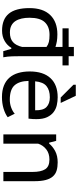

<svg xmlns="http://www.w3.org/2000/svg" viewBox="548 -1308 774 1909"><g transform="rotate(90 934.5 -353.0)"><path d="M538 -649H630V-588H538V-182Q538 -131 539.5 -86.5Q541 -42 549 1H488L465 -79H455Q432 -39 387.5 -13Q343 13 284 13Q171 13 115.5 -54Q60 -121 60 -260Q60 -394 128.5 -465.5Q197 -537 321 -537Q342 -537 358.5 -535.5Q375 -534 389.5 -532Q404 -530 417.5 -526Q431 -522 446 -518V-588H261V-649H446V-701H538ZM446 -429Q423 -446 396.5 -452.5Q370 -459 326 -459Q245 -459 200.5 -412Q156 -365 156 -259Q156 -217 164 -181.5Q172 -146 189 -120Q206 -94 234 -79.5Q262 -65 303 -65Q364 -65 398 -95.5Q432 -126 446 -186Z M1145 -43Q1110 -17 1058 -1.5Q1006 14 945 14Q879 14 830.5 -5.5Q782 -25 751 -61Q720 -97 705 -148Q690 -199 690 -262Q690 -397 756.5 -468.5Q823 -540 946 -540Q985 -540 1024 -531.5Q1063 -523 1094 -499.5Q1125 -476 1144.5 -435Q1164 -394 1164 -328Q1164 -312 1163 -291Q1162 -270 1159 -250H784Q786 -158 828 -111Q870 -64 971 -64Q1013 -64 1051 -78.5Q1089 -93 1110 -113ZM1076 -316Q1078 -396 1043.5 -429Q1009 -462 947 -462Q877 -462 836 -429Q795 -396 788 -316ZM1003 -570H949L822 -697V-720H932Z M1689 0V-290Q1689 -374 1662 -416Q1635 -458 1566 -458Q1505 -458 1464.5 -426.5Q1424 -395 1408 -346V0H1316V-525H1380L1398 -455H1407Q1436 -491 1482.5 -515.5Q1529 -540 1594 -540Q1640 -540 1675 -529.5Q1710 -519 1733.5 -492.5Q1757 -466 1769 -421.5Q1781 -377 1781 -309V0Z"/></g></svg>

Font: PT Sans Caption
Style: Regular
Weight: 400
Designer: A.Korolkova, O.Umpeleva, V.Yefimov
Foundry: ParaType Ltd
Version: Version 2.004W OFL